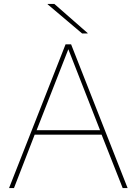

<svg xmlns="http://www.w3.org/2000/svg" viewBox="-20 -955 694 975"><path d="M341 -730 628 0H603L496 -271H156L51 0H26L313 -730ZM166 -294H488L327 -705ZM222 -933V-935H256L425 -787V-785H397Z"/></svg>

Font: Nacelle Thin
Style: Regular
Weight: 100
Designer: Sora Sagano
Foundry: Sora Sagano
Version: Version 1.000;FEAKit 1.0